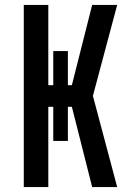

<svg xmlns="http://www.w3.org/2000/svg" viewBox="-20 -755 540 775"><path d="M76 0V-735H175V-411H195V-549H254V-411H270L352 -735H453L355 -368L453 0H352L288 -253L270 -324H254V-186H195V-324H175V0Z"/></svg>

Font: Zed Sans Semibold
Style: Regular
Weight: 600
Designer: Belleve Invis
Foundry: Belleve Invis
Version: Version 1.0.0; ttfautohint (v1.8.4)